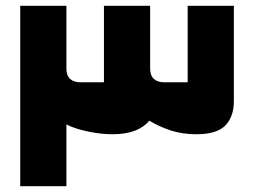

<svg xmlns="http://www.w3.org/2000/svg" viewBox="-20 -645 880 665"><path d="M50 0V-625H210V-408Q210 -383 223 -371.5Q236 -360 259 -360H340V-625H500V-408Q500 -383 513 -371.5Q526 -360 549 -360H630V-625H790V-295Q790 -241 760.5 -210.5Q731 -180 660 -180Q611 -180 570.5 -193.5Q530 -207 497 -227Q458 -180 370 -180Q330 -180 284.5 -189.5Q239 -199 210 -214V0Z"/></svg>

Font: Changa ExtraLight ExtraBold
Style: Regular
Weight: 800
Version: Version 3.002; ttfautohint (v1.8.2)